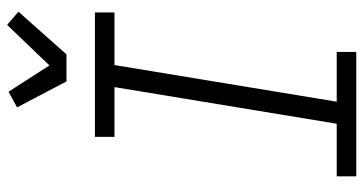

<svg xmlns="http://www.w3.org/2000/svg" viewBox="-261 -761 1022 540"><g transform="rotate(-90 250.0 -491.0)"><path d="M374 0H24V-55H172L275 -680H135V-735H485V-680H337L234 -55H374ZM291 -815 218 -954 262 -978 336 -863 450 -982 487 -950 367 -815Z"/></g></svg>

Font: Iosevka Light
Style: Italic
Weight: 300
Italic angle: -9°
Monospace: yes
Designer: Belleve Invis
Foundry: Belleve Invis
Version: Version 32.5.0; ttfautohint (v1.8.4)